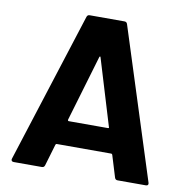

<svg xmlns="http://www.w3.org/2000/svg" viewBox="-79 -776 829 852"><g transform="rotate(10 335.5 -350.0)"><path d="M506 0Q496 0 493 -10L463 -108Q461 -112 458 -112H212Q209 -112 207 -108L178 -10Q175 0 165 0H38Q32 0 29.5 -3Q27 -6 27 -9Q27 -11 28 -14L244 -690Q247 -700 257 -700H414Q424 -700 427 -690L643 -14Q644 -12 644 -9Q644 0 633 0ZM243 -227Q243 -226 243 -225Q243 -221 247 -221H423Q428 -221 428 -224Q428 -226 427 -227L337 -524Q336 -528 334 -528Q334 -528 333 -527.5Q332 -527 331 -524Z"/></g></svg>

Font: LinhAnh
Style: Bold
Weight: 700
Designer: Jeremy Tribby
Foundry: Tribby Type
Version: Version 1.408